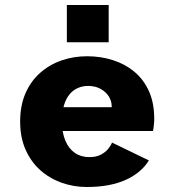

<svg xmlns="http://www.w3.org/2000/svg" viewBox="-20 -737 690 768"><path d="M326.8 11Q274.6 11 226.6 -6Q178.6 -23.1 141.3 -56.2Q104 -89.4 82.3 -138.3Q60.6 -187.2 60.6 -251Q60.6 -314.8 81.8 -363.5Q102.9 -412.2 140.3 -445.3Q177.6 -478.4 225.9 -495.2Q274.1 -512 328.4 -512Q382.7 -512 431.2 -496.6Q479.7 -481.3 517 -450.5Q554.3 -419.6 575.6 -372.7Q596.9 -325.7 596.9 -262.5Q596.9 -250.4 595.5 -236.8Q594.2 -223.2 591.9 -212.9H193.6V-308.3H426.8Q426.8 -309.4 426.8 -310Q426.8 -310.7 426.8 -311.8Q426.8 -332.8 415.1 -351.4Q403.4 -370 382.1 -381.6Q360.9 -393.3 332.1 -393.3Q310.8 -393.3 291.8 -385.1Q272.7 -376.9 258.4 -359.9Q244.1 -343 236 -316.2Q227.8 -289.4 227.8 -252.3Q227.8 -206.9 241.2 -174.8Q254.7 -142.7 279.1 -125.6Q303.6 -108.6 337.1 -108.6Q365.1 -108.6 383.7 -118.5Q402.3 -128.4 413.1 -142Q423.9 -155.6 428.4 -166.6L575.6 -95.3Q560.4 -70.9 537.5 -51.4Q514.6 -32 483.8 -17.9Q453 -3.9 413.8 3.6Q374.6 11 326.8 11ZM247.4 -717.1H414.7V-568H247.4Z"/></svg>

Font: Trispace Thin
Style: Regular
Weight: 100
Designer: Tyler Finck
Foundry: Etcetera Type Company
Version: Version 1.210